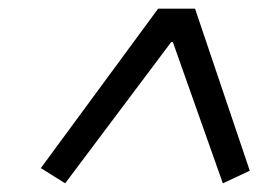

<svg xmlns="http://www.w3.org/2000/svg" viewBox="-20 -718 640 442"><path d="M555 -325 493 -296 378 -621H374L130 -296L74 -331L344 -698H429Z"/></svg>

Font: Aneliza
Style: Italic
Weight: 400
Italic angle: -11.31°
Designer: Mike Abbink, Paul van der Laan, Pieter van Rosmalen
Foundry: Bold Monday
Version: Version 3.0